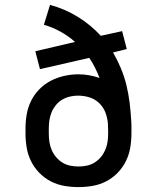

<svg xmlns="http://www.w3.org/2000/svg" viewBox="-20 -755 640 783"><path d="M300 8Q271 8 242 3Q213 -2 187 -15.5Q161 -29 140.5 -50Q120 -71 107 -97Q94 -123 89 -152Q84 -181 84 -210V-231Q84 -260 89 -289Q94 -318 107 -344Q120 -370 140.5 -391Q161 -412 187 -425.5Q213 -439 242 -445.5Q271 -452 300 -452Q322 -452 344 -448Q366 -444 386 -437Q378 -458 367.5 -479Q357 -500 344 -519L143 -473L124 -546L286 -584Q259 -608 226.5 -626Q194 -644 159 -654L184 -735Q244 -719 297 -686.5Q350 -654 391 -609L478 -628L497 -555L441 -541Q459 -510 473 -476.5Q487 -443 495.5 -408Q504 -373 508.5 -337Q513 -301 515 -265Q516 -256 516 -247.5Q516 -239 516 -231V-210Q516 -181 511 -152Q506 -123 493 -97Q480 -71 459.5 -50Q439 -29 413 -15.5Q387 -2 358 3Q329 8 300 8ZM300 -76Q317 -76 334 -79.5Q351 -83 365.5 -92Q380 -101 391 -114Q402 -127 409 -143Q416 -159 418.5 -176Q421 -193 421 -210V-221Q421 -228 420.5 -236Q420 -244 420 -252Q418 -275 409.5 -297Q401 -319 384 -335Q367 -351 344.5 -358Q322 -365 298 -365Q281 -365 264.5 -361Q248 -357 233.5 -348.5Q219 -340 208 -326.5Q197 -313 190.5 -297.5Q184 -282 181.5 -265Q179 -248 179 -231V-210Q179 -193 181.5 -176Q184 -159 191 -143Q198 -127 209 -114Q220 -101 234.5 -92Q249 -83 266 -79.5Q283 -76 300 -76Z"/></svg>

Font: Iosevka Slab Medium Extended
Style: Regular
Weight: 500
Width: 7
Monospace: yes
Designer: Belleve Invis
Foundry: Belleve Invis
Version: Version 11.1.1; ttfautohint (v1.8.3)